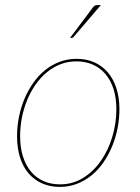

<svg xmlns="http://www.w3.org/2000/svg" viewBox="-20 -728 548 754"><path d="M47 0ZM216 -4Q265.5 -4 306.2 -29.2Q347 -54.5 376 -96Q405 -137.5 421 -190.5Q437 -243.5 437 -299Q437 -343 426 -377.8Q415 -412.5 394.5 -436.8Q374 -461 345 -474Q316 -487 280 -487Q247 -487 217.8 -475.8Q188.5 -464.5 164 -444.2Q139.5 -424 120 -396.2Q100.5 -368.5 87 -335.8Q73.5 -303 66.2 -266.8Q59 -230.5 59 -193Q59 -149 70 -114Q81 -79 101.2 -54.5Q121.5 -30 150.5 -17Q179.5 -4 216 -4ZM215 6Q176 6 144.8 -8Q113.5 -22 91.8 -47.8Q70 -73.5 58.5 -110.2Q47 -147 47 -193Q47 -231.5 54.5 -269Q62 -306.5 76.2 -340.2Q90.5 -374 110.8 -402.8Q131 -431.5 157 -452.5Q183 -473.5 214.2 -485.2Q245.5 -497 281 -497Q320 -497 351 -483Q382 -469 403.8 -443.2Q425.5 -417.5 437.2 -381Q449 -344.5 449 -299Q449 -261 441.5 -223.5Q434 -186 419.8 -152Q405.5 -118 385.2 -89Q365 -60 339 -39Q313 -18 281.8 -6Q250.5 6 215 6ZM376 -708 269 -583Q266.5 -579 261.5 -579H255L343.5 -697Q348.5 -704 352.5 -706Q356.5 -708 364 -708Z"/></svg>

Font: Lato Hairline
Style: Italic
Weight: 100
Italic angle: -7°
Designer: Lukasz Dziedzic
Foundry: tyPoland Lukasz Dziedzic
Version: Version 2.007; 2014-02-27